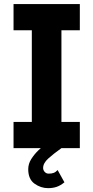

<svg xmlns="http://www.w3.org/2000/svg" viewBox="-20 -743 468 963"><path d="M47.9 -722.7H380.4V-591.3H288.1V-131.3H380.4V0H47.9V-131.3H139.6V-591.3H47.9ZM269 109.9 303.2 171.4Q282.7 188 263.7 194.3Q244.6 200.7 221.2 200.7Q184.6 200.7 153.1 178.2Q121.6 155.8 121.6 105.5Q121.6 79.1 136.7 54.9Q151.9 30.8 173.1 10.5Q194.3 -9.8 214.1 -24.2Q233.9 -38.6 243.2 -44.9L288.1 0Q248.5 28.3 222.4 51.8Q196.3 75.2 196.3 99.6Q196.3 110.4 204.1 119.1Q211.9 127.9 224.1 127.9Q239.3 127.9 249.5 124Q259.8 120.1 269 109.9Z"/></svg>

Font: Giphurs
Style: Bold
Weight: 700
Version: Version 0.920; ttfautohint (v1.8.4.7-5d5b)